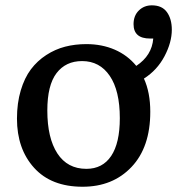

<svg xmlns="http://www.w3.org/2000/svg" viewBox="-20 -689 667 723"><path d="M291 14.2Q172.9 14.2 108.4 -57.1Q43.9 -128.4 43.9 -242.2Q43.9 -300.8 58.1 -348.4Q72.3 -396 96.4 -428Q120.6 -460 154.1 -481.7Q187.5 -503.4 225.1 -513.2Q262.7 -522.9 305.2 -522.9Q363.8 -522.9 412.1 -502Q460.4 -481 493.2 -440.9Q552.2 -480 557.1 -543.9H544.9Q482.9 -543.9 482.9 -598.1Q482.9 -629.9 502.7 -649.4Q522.5 -668.9 551.8 -668.9Q590.3 -668.9 608.6 -643.3Q627 -617.7 627 -577.1Q627 -529.3 599.4 -477.1Q571.8 -424.8 522 -393.1Q545.9 -340.8 545.9 -268.1Q545.9 -134.8 475.3 -60.3Q404.8 14.2 291 14.2ZM305.2 -53.2Q366.2 -53.2 398.7 -101.8Q431.2 -150.4 431.2 -244.1Q431.2 -347.7 393.3 -403.3Q355.5 -459 289.1 -459Q227.5 -459 192.9 -413.6Q158.2 -368.2 158.2 -272.9Q158.2 -169.4 196 -111.3Q233.9 -53.2 305.2 -53.2Z"/></svg>

Font: Literata Book Medium
Style: Regular
Weight: 500
Designer: Latin by Veronika Burian and Jose Scaglione. Greek by Irene Vlachou. Cyrillic by Vera Evstafieva
Foundry: TypeTogether
Version: Version 2.003;PS 002.003;hotconv 1.0.88;makeotf.lib2.5.64775